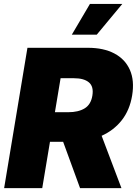

<svg xmlns="http://www.w3.org/2000/svg" viewBox="-20 -975 718 995"><path d="M1.4 0 122.2 -727.3H436.1Q517 -727.3 572.8 -697.8Q628.6 -668.3 653.1 -612.9Q677.6 -557.5 664.8 -480.1Q652.3 -404.5 611 -351.9Q569.6 -299.4 506.7 -271.3L609.4 0H394.9L307.2 -240.1H239L198.9 0ZM264.6 -393.5H333.8Q386 -393.5 418.7 -413.4Q451.3 -433.2 458.8 -480.1Q466.3 -527 440.5 -548.3Q414.8 -569.6 363.6 -569.6H294ZM352.3 -795.5 446 -954.5H613.6L481.5 -795.5Z"/></svg>

Font: Inter UI Black
Style: Italic
Weight: 900
Italic angle: -9.39999°
Designer: Rasmus Andersson
Foundry: rsms
Version: 3.2;8d6f07862